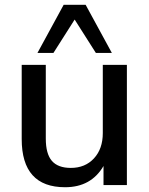

<svg xmlns="http://www.w3.org/2000/svg" viewBox="-20 -776 626 805"><path d="M253 9Q71 9 71 -193V-504H172V-195Q172 -131 197.5 -101.5Q223 -72 277 -72Q337 -72 374 -112Q411 -152 411 -218V-504H512V0H414V-80Q362 9 253 9ZM137 -554 247 -756H339L449 -554H382L293 -694L204 -554Z"/></svg>

Font: Mulish SemiBold
Style: Regular
Weight: 600
Designer: Vernon Adams
Foundry: Vernon Adams
Version: Version 3.603; ttfautohint (v1.8.3)